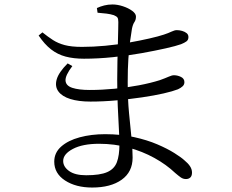

<svg xmlns="http://www.w3.org/2000/svg" viewBox="-20 -797 1040 860"><path d="M393 43Q320 43 271.5 11.5Q223 -20 223 -73Q223 -113 254 -140.5Q285 -168 337 -182Q389 -196 451 -196Q521 -196 580 -183Q639 -170 684.5 -150.5Q730 -131 761 -111.5Q792 -92 806 -79Q822 -66 831 -52.5Q840 -39 840 -24Q840 -9 832.5 -2Q825 5 813 5Q800 5 789.5 -2.5Q779 -10 765 -22Q725 -60 671.5 -89.5Q618 -119 555.5 -136Q493 -153 424 -153Q350 -153 306.5 -130Q263 -107 263 -76Q263 -50 289.5 -31Q316 -12 366 -12Q428 -12 460 -26Q492 -40 503.5 -70.5Q515 -101 515 -151Q515 -176 512.5 -220Q510 -264 507.5 -320.5Q505 -377 505 -441Q505 -480 506 -522.5Q507 -565 508 -602.5Q509 -640 509.5 -666Q510 -692 510 -698Q510 -713 506 -718.5Q502 -724 490 -729Q474 -734 457.5 -736Q441 -738 417 -740L414 -761Q429 -768 446.5 -772.5Q464 -777 484 -777Q506 -777 530.5 -769Q555 -761 572 -748.5Q589 -736 589 -723Q589 -708 582 -698Q575 -688 571 -668Q567 -644 562.5 -611Q558 -578 555 -533.5Q552 -489 552 -429Q552 -352 558 -290Q564 -228 569 -179Q574 -130 574 -91Q574 -27 525 8Q476 43 393 43ZM385 -342Q332 -342 295 -353.5Q258 -365 241.5 -387.5Q225 -410 234 -441.5Q243 -473 283 -513L304 -501Q272 -459 273.5 -436Q275 -413 304 -403.5Q333 -394 382 -394Q436 -394 493 -399.5Q550 -405 602.5 -415Q655 -425 696 -438Q721 -447 735.5 -453.5Q750 -460 759 -460Q775 -460 790.5 -452.5Q806 -445 806 -429Q806 -418 798 -410.5Q790 -403 777 -397Q754 -388 712.5 -378.5Q671 -369 616.5 -361Q562 -353 502.5 -347.5Q443 -342 385 -342ZM356 -534Q310 -534 274 -543.5Q238 -553 208.5 -576Q179 -599 153 -638L170 -652Q195 -632 217.5 -617.5Q240 -603 270 -595Q300 -587 347 -587Q397 -587 451 -592Q505 -597 556 -606Q607 -615 648.5 -624.5Q690 -634 714 -642Q735 -649 748.5 -655.5Q762 -662 772 -662Q784 -662 796 -658.5Q808 -655 816 -648.5Q824 -642 824 -631Q824 -618 815 -611.5Q806 -605 791 -599Q769 -591 722.5 -580.5Q676 -570 615 -559Q554 -548 486.5 -541Q419 -534 356 -534Z"/></svg>

Font: Noto Serif TC
Style: Regular
Weight: 400
Designer: Ryoko NISHIZUKA  (kana & ideographs); Frank Grießhammer (Latin, Greek & Cyrillic); Wenlong ZHANG  (bopomofo); Sandoll Co
Foundry: Adobe
Version: Version 2.003-H1;hotconv 1.1.1;makeotfexe 2.6.0